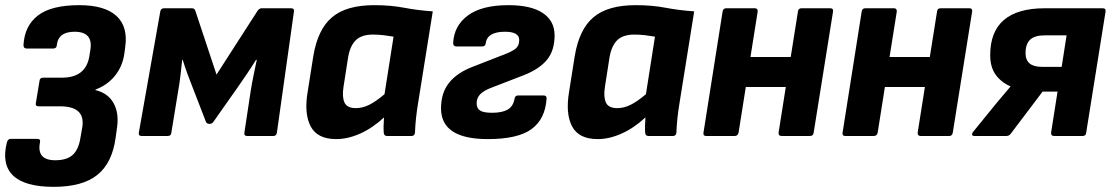

<svg xmlns="http://www.w3.org/2000/svg" viewBox="-31 -527 4313 744"><path d="M177 197Q65 197 19.5 153Q-26 109 -4 24Q0 11 10 11H113Q127 11 124 24Q110 94 183 94Q228 94 251 73Q274 52 281 5L288 -35Q300 -115 202 -115H119Q105 -115 108 -128L122 -213Q123 -226 136 -226H209Q301 -226 315 -308L319 -333Q331 -404 258 -404Q194 -404 189 -351Q188 -339 175 -339H72Q60 -339 60 -352Q64 -427 116 -467Q168 -507 276 -507Q375 -507 420.5 -465Q466 -423 454 -343L451 -320Q444 -270 414.5 -233.5Q385 -197 339 -180V-178Q387 -166 408.5 -128.5Q430 -91 423 -36L417 7Q404 104 346.5 150.5Q289 197 177 197Z M518 0Q505 0 507 -13L590 -482Q592 -495 605 -495H713Q723 -495 726 -485L808 -238L967 -485Q974 -495 983 -495H1097Q1110 -495 1108 -482L1042 -13Q1040 0 1028 0H927Q914 0 916 -13L941 -178Q945 -203 951.5 -235Q958 -267 964 -295H961Q945 -269 926 -241Q907 -213 891 -190L796 -55Q791 -47 781 -47Q770 -47 767 -55L714 -192Q705 -214 695 -241.5Q685 -269 677 -295H675Q672 -267 668.5 -236.5Q665 -206 660 -178L633 -13Q632 0 619 0Z M1272 12Q1199 12 1173 -37Q1147 -86 1161 -170L1183 -309Q1200 -413 1255.5 -460Q1311 -507 1419 -507Q1483 -507 1535 -497Q1587 -487 1646 -483L1589 -127Q1584 -97 1581 -68.5Q1578 -40 1577 -13Q1576 0 1563 0H1469Q1457 0 1456 -13Q1455 -26 1455.5 -41.5Q1456 -57 1457 -72Q1413 -31 1365 -9.5Q1317 12 1272 12ZM1348 -108Q1374 -108 1400 -121Q1426 -134 1459 -162L1494 -385Q1477 -388 1456 -390.5Q1435 -393 1414 -393Q1369 -393 1346.5 -370Q1324 -347 1317 -299L1300 -190Q1294 -151 1304 -129.5Q1314 -108 1348 -108Z M1859 12Q1678 12 1678 -107Q1678 -167 1709 -206Q1740 -245 1800 -268L1918 -314Q1953 -327 1967 -338.5Q1981 -350 1981 -372Q1981 -404 1926 -404Q1857 -404 1851 -359Q1850 -347 1837 -347H1738Q1725 -347 1725 -360Q1728 -427 1782 -467Q1836 -507 1939 -507Q2027 -507 2072.5 -476.5Q2118 -446 2118 -390Q2118 -330 2087.5 -294Q2057 -258 1997 -235L1878 -189Q1845 -177 1830.5 -162.5Q1816 -148 1816 -127Q1816 -107 1829.5 -98.5Q1843 -90 1876 -90Q1915 -90 1936.5 -102.5Q1958 -115 1963 -145Q1965 -157 1976 -157H2076Q2088 -157 2087 -145Q2082 -66 2029 -27Q1976 12 1859 12Z M2285 12Q2212 12 2186 -37Q2160 -86 2174 -170L2196 -309Q2213 -413 2268.5 -460Q2324 -507 2432 -507Q2496 -507 2548 -497Q2600 -487 2659 -483L2602 -127Q2597 -97 2594 -68.5Q2591 -40 2590 -13Q2589 0 2576 0H2482Q2470 0 2469 -13Q2468 -26 2468.5 -41.5Q2469 -57 2470 -72Q2426 -31 2378 -9.5Q2330 12 2285 12ZM2361 -108Q2387 -108 2413 -121Q2439 -134 2472 -162L2507 -385Q2490 -388 2469 -390.5Q2448 -393 2427 -393Q2382 -393 2359.5 -370Q2337 -347 2330 -299L2313 -190Q2307 -151 2317 -129.5Q2327 -108 2361 -108Z M2705 0Q2693 0 2695 -13L2769 -482Q2771 -495 2783 -495H2894Q2906 -495 2905 -482L2877 -306H3033L3061 -482Q3062 -495 3075 -495H3186Q3199 -495 3197 -482L3122 -13Q3120 0 3108 0H2998Q2985 0 2986 -13L3014 -190H2859L2831 -13Q2828 0 2816 0Z M3244 0Q3232 0 3234 -13L3308 -482Q3310 -495 3322 -495H3433Q3445 -495 3444 -482L3416 -306H3572L3600 -482Q3601 -495 3614 -495H3725Q3738 -495 3736 -482L3661 -13Q3659 0 3647 0H3537Q3524 0 3525 -13L3553 -190H3398L3370 -13Q3367 0 3355 0Z M3745 0Q3737 0 3736 -5Q3735 -10 3739 -15L3826 -122Q3840 -139 3854.5 -156Q3869 -173 3884 -191L3885 -192Q3847 -209 3826.5 -238.5Q3806 -268 3806 -313Q3806 -495 4018 -495H4242Q4255 -495 4253 -482L4178 -13Q4177 0 4164 0H4054Q4041 0 4042 -13L4067 -172H4009L3885 -8Q3879 0 3868 0ZM4006 -268H4083L4102 -390H4017Q3978 -390 3960.5 -373Q3943 -356 3943 -321Q3943 -268 4006 -268Z"/></svg>

Font: Sofia Sans ExtraBold
Style: Italic
Weight: 800
Italic angle: -9°
Designer: Botio Nikoltchev, Ani Petrova
Foundry: lettersoup
Version: Version 4.100; ttfautohint (v1.8.4.7-5d5b)